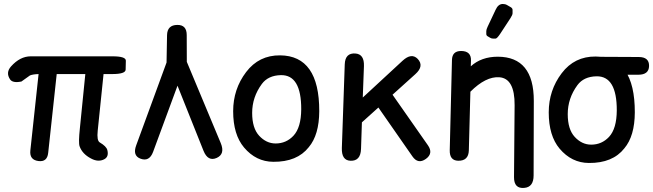

<svg xmlns="http://www.w3.org/2000/svg" viewBox="-20 -791 3289 967"><path d="M30.8 -391.1Q43.9 -371.6 87.9 -380.4L130.9 -411.1Q145.5 -417 174.3 -418L132.8 -32.7Q127.9 14.2 173.3 20Q217.8 25.9 222.7 -21L265.6 -418H409.7L382.3 -145Q374.5 -71.8 380.9 -54.2Q394.5 -15.6 438.5 7.3Q474.6 26.9 504.9 11.2Q529.3 -1.5 520.5 -35.6Q515.6 -54.2 482.4 -73.7Q466.8 -83 472.2 -133.3L501.5 -418H544.9Q612.3 -418 612.8 -440.4Q613.3 -462.9 613.8 -485.1Q614.3 -507.3 546.9 -507.3H134.8Q81.1 -507.3 35.6 -456.5Q7.8 -425.3 30.8 -391.1Z M873 -665.5Q822.3 -665 821.3 -613.8L818.8 -476.1L666 -59.1Q647 -7.8 686.5 7.8Q731.9 25.4 751 -25.9L874 -359.4L1004.9 -31.7Q1027.3 23.9 1071.3 4.4Q1114.7 -15.1 1091.8 -70.3L920.9 -479.5Q920.4 -546.9 920.4 -614.7Q920.4 -666 873 -665.5Z M1394.5 -412.6Q1497.6 -414.6 1497.1 -240.7Q1496.6 -148.9 1458 -107.4Q1421.4 -68.4 1368.2 -68.4Q1321.3 -68.4 1285.2 -107.4Q1250 -145.5 1250 -222.2Q1250 -301.8 1298.8 -368.2Q1330.6 -411.1 1394.5 -412.6ZM1390.6 -512.2Q1284.2 -513.2 1219.7 -428.2Q1154.3 -342.3 1154.3 -231Q1154.3 -113.3 1209 -48.3Q1269.5 23.4 1356.4 23.9Q1476.6 24.9 1535.2 -49.8Q1587.4 -111.8 1587.9 -231Q1588.4 -510.7 1390.6 -512.2Z M1744.6 18.6Q1796.4 21 1798.3 -41.5L1802.7 -174.8L1885.7 -249.5L2057.1 -3.4Q2085.4 37.6 2125 9.3Q2163.6 -18.6 2135.3 -59.1L1957 -314L2071.8 -417.5Q2117.7 -458.5 2083.5 -494.6Q2052.2 -526.4 2007.3 -484.9L1807.1 -299.8L1813 -458.5Q1814.9 -517.6 1771 -521.5Q1718.3 -525.9 1716.3 -466.8L1701.7 -45.9Q1699.7 16.6 1744.6 18.6Z M2302.2 -534.2Q2257.3 -534.2 2256.3 -488.8L2245.1 -34.7Q2243.7 17.6 2287.6 18.6Q2339.8 19.5 2341.3 -33.7L2349.1 -329.1Q2426.8 -406.7 2494.6 -401.9Q2572.8 -396.5 2571.8 -261.2L2568.8 101.1Q2568.4 160.2 2620.6 155.3Q2667.5 151.4 2667.5 92.3L2668.5 -282.7Q2668.9 -504.9 2487.3 -505.4Q2404.3 -505.4 2351.1 -457Q2351.6 -471.7 2352.1 -485.8Q2353.5 -534.2 2302.2 -534.2ZM2498.5 -619.6 2550.3 -698.7Q2561.5 -715.8 2561.5 -724.4Q2561.5 -732.9 2561.5 -741.2Q2561.5 -749.5 2552.2 -754.9Q2543 -760.3 2533.7 -765.6Q2524.4 -771 2512.2 -771Q2489.3 -771 2476.1 -741.7L2436 -656.7Q2429.2 -642.1 2429.2 -634.8Q2429.2 -627.4 2429.2 -619.9Q2429.2 -612.3 2435.8 -608.4Q2442.4 -604.5 2449 -600.6Q2455.6 -596.7 2462.4 -596.7Q2469.2 -596.7 2476.1 -596.7Q2482.9 -596.7 2498.5 -619.6Z M2995.1 -504.9Q2921.4 -505.4 2920.4 -458Q2918.9 -414.1 2992.7 -414.1L3194.8 -414.6Q3248 -414.6 3249 -458.5Q3250 -503.9 3196.8 -503.9ZM2983.9 -406.7Q3086.9 -408.7 3086.4 -234.9Q3085.9 -143.1 3047.4 -101.6Q3010.7 -62.5 2957.5 -62.5Q2910.6 -62.5 2874.5 -101.6Q2839.4 -139.6 2839.4 -216.3Q2839.4 -295.9 2888.2 -362.3Q2919.9 -405.3 2983.9 -406.7ZM2980 -506.3Q2873.5 -507.3 2809.1 -422.4Q2743.7 -336.4 2743.7 -225.1Q2743.7 -107.4 2798.3 -42.5Q2858.9 29.3 2945.8 29.8Q3065.9 30.8 3124.5 -43.9Q3176.8 -106 3177.2 -225.1Q3177.7 -504.9 2980 -506.3Z"/></svg>

Font: Comic Relief
Style: Regular
Weight: 400
Designer: Jeff Davis
Foundry: Loudifier
Version: Version 1.200; ttfautohint (v1.8.4.7-5d5b)